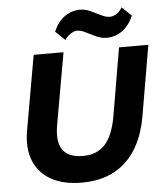

<svg xmlns="http://www.w3.org/2000/svg" viewBox="-61 -988 897 1051"><g transform="rotate(-5 387.0 -462.0)"><path d="M613 -710H774L708 -324Q680 -161 588 -75.5Q496 10 348 10Q246 10 178.5 -27.5Q111 -65 83 -135Q55 -205 72 -301L144 -710H308L238 -314Q207 -135 365 -135Q442 -135 486.5 -183.5Q531 -232 549 -335ZM551 -768Q522 -768 493.5 -781Q465 -794 439 -807.5Q413 -821 392 -821Q378 -821 358.5 -809.5Q339 -798 324 -776L272 -826Q295 -880 333.5 -907Q372 -934 419 -934Q447 -934 476 -920.5Q505 -907 531 -894Q557 -881 577 -881Q595 -881 613.5 -892Q632 -903 646 -927L698 -877Q675 -823 636 -795.5Q597 -768 551 -768Z"/></g></svg>

Font: Livvic
Style: Bold Italic
Weight: 700
Italic angle: -10°
Designer: Jacques Le Bailly, Baron von Fonthausen
Version: Version 1.001; ttfautohint (v1.8.2)